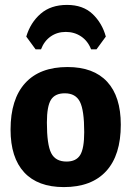

<svg xmlns="http://www.w3.org/2000/svg" viewBox="-20 -751 535 782"><path d="M125 -550 87 -602Q104 -659 145.5 -695Q187 -731 253 -731Q318 -731 357 -694Q396 -657 411 -602L373 -550H351Q338 -584 310.5 -602.5Q283 -621 248 -621Q213 -621 186.5 -602.5Q160 -584 147 -550ZM255 -478Q361 -478 416.5 -418Q472 -358 472 -243Q472 -119 412.5 -54Q353 11 240 11Q134 11 78.5 -49Q23 -109 23 -223Q23 -347 82.5 -412.5Q142 -478 255 -478ZM244 -371Q204 -371 187.5 -344.5Q171 -318 171 -252Q171 -162 188.5 -127.5Q206 -93 251 -93Q290 -93 306.5 -119.5Q323 -146 323 -213Q323 -302 305.5 -336.5Q288 -371 244 -371Z"/></svg>

Font: Alegreya Sans SC ExtraBold
Style: Regular
Weight: 800
Designer: Juan Pablo del Peral
Foundry: Huerta Tipografica
Version: Version 2.007